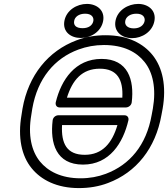

<svg xmlns="http://www.w3.org/2000/svg" viewBox="-20 -926 859 981"><path d="M755 -339C728 -184 643 -84 521 -38C481 -23 438 -15 392 -15C291 -15 224 -52 184 -101C141 -154 122 -235 140 -339L145 -371C172 -526 259 -628 381 -673C422 -688 465 -696 511 -696C612 -696 678 -660 718 -610C761 -557 779 -475 761 -371ZM805 -339 811 -371C831 -486 811 -580 760 -644C713 -703 634 -746 520 -746C468 -746 418 -738 371 -720C227 -666 125 -542 95 -371L90 -339C70 -224 90 -129 142 -66C190 -7 270 35 383 35C435 35 485 27 532 9C676 -45 775 -168 805 -339ZM249 -311C235 -194 267 -85 404 -85C540 -85 609 -196 636 -311C639 -324 632 -337 616 -337H278C265 -337 251 -327 249 -311ZM297 -287H580C553 -195 503 -135 413 -135C321 -135 292 -193 297 -287ZM653 -403C667 -518 634 -625 499 -625C364 -625 293 -518 265 -404C262 -391 268 -377 285 -377H623C636 -377 651 -387 653 -403ZM605 -427H322C350 -517 399 -575 490 -575C580 -575 610 -518 605 -427ZM402 -782C367 -782 355 -798 359 -819C362 -839 382 -856 415 -856C447 -856 460 -839 457 -819C453 -798 435 -782 402 -782ZM393 -732C444 -732 497 -764 507 -819C517 -873 475 -906 424 -906C373 -906 319 -874 309 -819C299 -763 342 -732 393 -732ZM664 -781C631 -781 616 -798 620 -819C623 -839 644 -856 677 -856C709 -856 722 -839 719 -819C715 -798 696 -781 664 -781ZM655 -731C706 -731 759 -764 769 -819C779 -873 737 -906 686 -906C635 -906 580 -874 570 -819C560 -764 603 -731 655 -731Z"/></svg>

Font: Asimov
Style: WidOuIt
Weight: 500
Designer: Google
Version: Version 2.000980; 2014